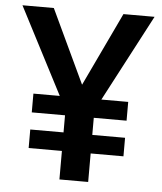

<svg xmlns="http://www.w3.org/2000/svg" viewBox="-52 -759 680 805"><g transform="rotate(5 288.5 -357.0)"><path d="M288 -404 435 -714H566L374 -349H487V-270H349V-198H487V-120H349V0H228V-120H88V-198H228V-270H88V-349H199L10 -714H142Z"/></g></svg>

Font: Noto Sans Thai Looped SemiBold
Style: Regular
Weight: 600
Designer: Sasikarn Vongin, Ben Mitchell
Foundry: The Fontpad Ltd
Version: Version 1.001; ttfautohint (v1.8.4.7-5d5b)